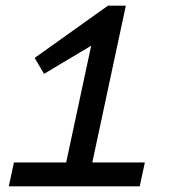

<svg xmlns="http://www.w3.org/2000/svg" viewBox="-20 -656 620 676"><path d="M11 0 29 -84H213L301 -495L135 -396L102 -452L360 -636H423L305 -84H490L472 0Z"/></svg>

Font: Sometype Mono Medium
Style: Italic
Weight: 500
Italic angle: -12°
Monospace: yes
Designer: Ryoichi Tsunekawa
Foundry: Dharma Type
Version: Version 1.000; ttfautohint (v1.8.3)